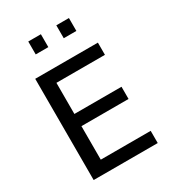

<svg xmlns="http://www.w3.org/2000/svg" viewBox="-221 -1064 1071 1186"><g transform="rotate(-30 314.5 -471.5)"><path d="M460 -851H370V-943H460ZM260 -851H170V-943H260ZM549 0H92V-722H539V-635H193V-413H529V-326H193V-87H549Z"/></g></svg>

Font: Mingzat
Style: Regular
Weight: 400
Designer: Jason Glavy (Lepcha), Lorna Priest (Lepcha additions), Walt Agee (Sophia), Victor Gaultney (Sophia)
Foundry: SIL International
Version: Version 0.100